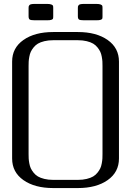

<svg xmlns="http://www.w3.org/2000/svg" viewBox="-20 -954 686 974"><path d="M500 -913.6V-871.6Q500 -862.8 498.8 -859.4Q497.6 -856 490.7 -853.5Q483.9 -851.1 468.8 -851.1H406.2Q385.7 -851.1 380.4 -855.2Q375 -859.4 375 -871.6V-913.6Q375 -918.9 375.5 -921.4Q376 -923.8 378.7 -927.5Q381.3 -931.2 388.2 -932.6Q395 -934.1 406.2 -934.1H468.8Q483.4 -934.1 490.5 -931.2Q497.6 -928.2 498.8 -924.8Q500 -921.4 500 -913.6ZM250 -913.6V-871.6Q250 -862.8 248.8 -859.4Q247.6 -856 240.7 -853.5Q233.9 -851.1 218.8 -851.1H156.2Q135.7 -851.1 130.4 -855.2Q125 -859.4 125 -871.6V-913.6Q125 -918.9 125.5 -921.4Q126 -923.8 128.7 -927.5Q131.3 -931.2 138.2 -932.6Q145 -934.1 156.2 -934.1H218.8Q233.4 -934.1 240.5 -931.2Q247.6 -928.2 248.8 -924.8Q250 -921.4 250 -913.6ZM375 -791.5Q468.8 -791.5 526.1 -751.2Q583.5 -710.9 583.5 -641.6V-149.9Q583.5 -80.6 526.1 -40.3Q468.8 0 375 0H250Q156.2 0 98.9 -40.3Q41.5 -80.6 41.5 -149.9V-641.6Q41.5 -710.9 98.9 -751.2Q156.2 -791.5 250 -791.5ZM375 -750H250Q225.1 -750 205.1 -745.1Q185.1 -740.2 172.4 -732.7Q159.7 -725.1 150.4 -713.4Q141.1 -701.7 136.2 -691.2Q131.3 -680.7 128.7 -666Q126 -651.4 125.5 -641.6Q125 -631.8 125 -618.7V-172.9Q125 -159.7 125.5 -149.9Q126 -140.1 128.7 -125.5Q131.3 -110.8 136.2 -100.3Q141.1 -89.8 150.4 -78.1Q159.7 -66.4 172.4 -58.8Q185.1 -51.3 205.1 -46.4Q225.1 -41.5 250 -41.5H375Q399.9 -41.5 419.9 -46.4Q439.9 -51.3 452.6 -58.8Q465.3 -66.4 474.6 -78.1Q483.9 -89.8 488.8 -100.3Q493.7 -110.8 496.3 -125.5Q499 -140.1 499.5 -149.9Q500 -159.7 500 -172.9V-618.7Q500 -631.8 499.5 -641.6Q499 -651.4 496.3 -666Q493.7 -680.7 488.8 -691.2Q483.9 -701.7 474.6 -713.4Q465.3 -725.1 452.6 -732.7Q439.9 -740.2 419.9 -745.1Q399.9 -750 375 -750Z"/></svg>

Font: Gputeks
Style: Regular
Weight: 500
Version: Version 0.9